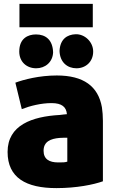

<svg xmlns="http://www.w3.org/2000/svg" viewBox="-20 -944 586 987"><path d="M509 -12C461 5 374 23 270 23C114 23 19 -30 19 -163C19 -301 145 -345 287 -353C300 -355 314 -356 324 -357C321 -394 298 -414 245 -414C192 -414 135 -400 92 -383L59 -519C102 -535 182 -556 272 -556C409 -556 485 -501 504 -392C507 -373 509 -345 509 -323ZM326 -113V-236C314 -236 300 -236 286 -235C240 -231 204 -216 204 -169C204 -126 233 -109 279 -109C304 -109 313 -109 326 -113ZM80 -804V-924H457V-804ZM253 -675C251 -624 212 -593 166 -593C117 -593 79 -626 79 -679C79 -747 124 -767 165 -767C215 -767 251 -739 253 -675ZM459 -679C459 -626 420 -593 373 -593C327 -593 288 -623 286 -682C289 -744 326 -766 368 -768C415 -770 459 -729 459 -679Z"/></svg>

Font: Repo Black
Style: Regular
Weight: 900
Designer: Stefan Peev
Foundry: Context Ltd
Version: Version 1.502